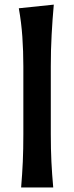

<svg xmlns="http://www.w3.org/2000/svg" viewBox="-20 -827 326 847"><path d="M73.2 0Q78.1 -58.6 80.6 -113.5Q83 -168.5 83 -235.4V-534.2Q83 -601.1 78.6 -664.6Q74.2 -728 63 -790.5L217.3 -806.6Q211.4 -741.7 207.8 -674.3Q204.1 -606.9 204.1 -534.2V-235.4Q204.1 -168.5 206.8 -113.5Q209.5 -58.6 214.8 0Z"/></svg>

Font: Pinar DS1 SemiBold
Style: Regular
Weight: 600
Designer: Amin Abedi
Version: Version 3.000